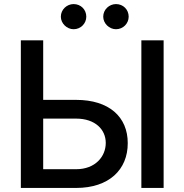

<svg xmlns="http://www.w3.org/2000/svg" viewBox="-20 -926 905 946"><path d="M82.7 0H355.1C517 0 609.7 -90.2 609.4 -220.5C609.7 -350.5 517 -433.9 355.1 -433.9H192.8V-727.3H82.7ZM192.8 -92.3V-341.6H355.1C449.2 -341.6 501.1 -287.6 501.1 -221.9C501.1 -154.5 449.2 -92.3 355.1 -92.3ZM279.8 -843.8C279.8 -810.7 309.3 -782 342.7 -782C378.2 -782 405.2 -810.7 405.2 -843.8C405.2 -878.9 378.2 -905.9 342.7 -905.9C309.3 -905.9 279.8 -878.9 279.8 -843.8ZM488.6 -843.8C488.6 -810.7 518.1 -782 551.5 -782C587 -782 614 -810.7 614 -843.8C614 -878.9 587 -905.9 551.5 -905.9C518.1 -905.9 488.6 -878.9 488.6 -843.8ZM676.5 0H786.2V-727.3H676.5Z"/></svg>

Font: Margiela Sans Medium
Style: Regular
Weight: 500
Designer: Stefan Endress, Andreas Faust
Version: Version 1.100;FEAKit 1.0